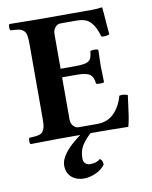

<svg xmlns="http://www.w3.org/2000/svg" viewBox="-95 -719 811 1022"><g transform="rotate(-10 310.5 -208.5)"><path d="M391.1 176.8Q372.6 202.6 339.4 217.3Q306.2 231.9 274.9 231.9Q235.8 231.9 209.5 209Q183.1 186 183.1 146Q183.1 82 295.9 0H182.1Q124.5 0 26.9 2Q22.5 -2.4 22.5 -15.1Q22.5 -27.8 26.9 -32.2Q47.4 -33.2 57.9 -34.2Q68.4 -35.2 80.1 -38.6Q91.8 -42 96.7 -47.4Q101.6 -52.7 106.4 -63Q111.3 -73.2 112.5 -87.4Q113.8 -101.6 113.8 -123V-522Q113.8 -553.7 110.6 -570.8Q107.4 -587.9 95.9 -597.4Q84.5 -606.9 70.6 -609.1Q56.6 -611.3 26.9 -612.8Q22.5 -617.2 22.5 -629.9Q22.5 -642.6 26.9 -647Q126.5 -645 182.1 -645H476.1Q502 -645 524.9 -648.9Q528.8 -648.9 528.8 -646Q529.8 -642.6 531.7 -615.5Q533.7 -588.4 536.4 -553.2Q539.1 -518.1 541 -501Q523.4 -492.2 498 -496.1Q488.8 -524.9 480.7 -542.2Q472.7 -559.6 459.2 -574.7Q445.8 -589.8 426.8 -596.4Q407.7 -603 379.9 -603H294.9Q277.8 -603 265.9 -587.9Q253.9 -572.8 253.9 -554.2V-365.2H335Q387.2 -365.2 405.5 -377.2Q423.8 -389.2 425.8 -429.2Q430.7 -434.1 448.2 -434.1Q464.4 -434.1 469.2 -429.2Q466.8 -354.5 466.8 -342.8L469.2 -254.9Q465.3 -251 448.2 -251Q429.7 -251 425.8 -254.9Q423.3 -290 404.3 -304.4Q385.3 -318.8 335 -318.8H253.9V-89.8Q253.9 -69.8 266.1 -55.9Q278.3 -42 294.9 -42H396Q450.2 -42 485.6 -76.9Q521 -111.8 537.1 -169.9Q546.9 -172.4 560.8 -170.9Q574.7 -169.4 582 -165Q579.6 -150.4 575.2 -113.8Q570.8 -77.1 566.2 -48.8Q561.5 -20.5 555.2 2Q552.7 2 527.8 1.5Q502.9 1 470.5 0.5Q438 0 417 0H351.1Q317.4 31.2 301.3 58.8Q285.2 86.4 285.2 125Q285.2 143.1 295.4 152.6Q305.7 162.1 319.8 162.1Q357.9 162.1 376 144Q391.1 153.3 391.1 176.8Z"/></g></svg>

Font: Common Serif
Style: Bold
Weight: 700
Designer: Philipp H. Poll, Khaled Hosny
Foundry: Stefan Peev, Context Ltd.
Version: Version 1.026